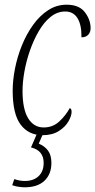

<svg xmlns="http://www.w3.org/2000/svg" viewBox="-20 -566 406 818"><path d="M161 10Q102 10 68 -35Q34 -80 34 -180Q34 -224 44 -274.5Q54 -325 73.5 -373Q93 -421 121 -460Q149 -499 185 -522.5Q221 -546 264 -546Q317 -546 341.5 -514Q366 -482 366 -446Q366 -429 356 -418Q346 -407 327 -407Q328 -459 310.5 -488Q293 -517 258 -517Q224 -517 195.5 -494Q167 -471 145 -433Q123 -395 107.5 -350.5Q92 -306 84 -261Q76 -216 76 -179Q76 -101 100 -62Q124 -23 166 -23Q205 -23 232.5 -48.5Q260 -74 277 -105Q285 -104 285 -89Q285 -73 272 -49.5Q259 -26 231 -8Q203 10 161 10ZM85 232Q76 232 60.5 230Q45 228 32 223L41 197Q63 205 86 205Q123 205 144.5 184.5Q166 164 166 128Q166 75 112 62L143 -9H169L145 46Q170 56 184.5 75.5Q199 95 199 128Q199 176 169.5 204Q140 232 85 232Z"/></svg>

Font: Noto Serif ExtraCondensed ExtraLight
Style: Italic
Weight: 200
Width: 2
Italic angle: -12°
Designer: Monotype Design Team
Foundry: Monotype Imaging Inc.
Version: Version 2.014; ttfautohint (v1.8.4.7-5d5b)